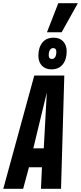

<svg xmlns="http://www.w3.org/2000/svg" viewBox="-57 -1172 503 1192"><path d="M-36.6 0 155.8 -703H342.2L321.9 0H197.2L203.5 -133.5H122.8L86.7 0ZM149.8 -251.2H214.7L233.6 -597.4ZM262.2 -741.4Q225 -741.4 203.2 -764.5Q181.3 -787.6 181.3 -825.4Q181.3 -876.6 205.8 -907.3Q230.2 -938 276.1 -938Q313.6 -938 335.3 -914.8Q357 -891.5 357 -853.1Q357 -802.9 332.4 -772.1Q307.8 -741.4 262.2 -741.4ZM265.2 -806Q278.3 -806 285.6 -817.8Q292.8 -829.6 292.8 -849.7Q292.8 -873.4 273.1 -873.4Q260.4 -873.4 253 -861.4Q245.5 -849.5 245.5 -829.1Q245.5 -806 265.2 -806ZM234.6 -971.7 304.9 -1152.2H426.3L325.8 -971.7Z"/></svg>

Font: Georama
Style: Italic
Weight: 400
Width: 2
Italic angle: -9°
Designer: Jean-Baptiste Levee
Foundry: Production Type
Version: Version 1.000